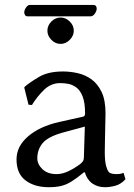

<svg xmlns="http://www.w3.org/2000/svg" viewBox="-20 -759 550 789"><path d="M328.6 -50.8H324.7Q296.4 -27.3 274.7 -13.7Q252.9 0 231.4 5.1Q210 10.3 180.2 10.3Q122.1 10.3 85 -17.6Q47.9 -45.4 47.9 -104Q47.9 -157.7 95.5 -198.7Q143.1 -239.7 223.6 -257.8L322.3 -279.8Q329.6 -282.2 329.6 -292.5Q329.6 -336.9 319.6 -362.5Q309.6 -388.2 293.2 -399.9Q276.9 -411.6 259.8 -414.6Q242.7 -417.5 227.5 -417.5Q189.9 -417.5 161.6 -390.4Q133.3 -363.3 111.3 -327.6L97.2 -328.6L79.6 -399.4L83 -403.8Q103 -420.9 140.6 -443.1Q178.2 -465.3 238.8 -465.3Q269 -465.3 299.8 -458.3Q330.6 -451.2 356 -432.9Q381.3 -414.6 397.5 -381.1Q413.6 -347.7 413.6 -293.5Q413.6 -289.6 413.1 -268.8Q412.6 -248 412.1 -221.2Q411.6 -194.3 411.1 -169.9Q410.6 -145.5 410.6 -133.3Q410.6 -98.1 415.8 -78.4Q420.9 -58.6 428.2 -50.8Q433.6 -46.4 442.4 -44.9Q451.2 -43.5 459 -43.5Q465.3 -43.5 472.4 -44.4Q479.5 -45.4 487.8 -48.8L495.6 -22.5Q477.1 -2 454.3 4.2Q431.6 10.3 411.6 10.3Q381.3 10.3 359.6 -4.9Q337.9 -20 328.6 -50.8ZM328.6 -238.8 238.8 -214.4Q177.2 -197.3 155.3 -170.9Q133.3 -144.5 133.3 -108.4Q133.3 -84 154.5 -63.7Q175.8 -43.5 212.4 -43.5Q236.3 -43.5 261.7 -55.7Q287.1 -67.9 309.6 -85Q315.9 -89.8 320.3 -95.9Q324.7 -102.1 324.7 -112.3ZM352.1 -691.9H93.3Q85.9 -691.9 82.8 -697.3Q79.6 -702.6 79.6 -708Q79.6 -717.3 86.9 -728Q94.2 -738.8 103 -738.8H362.3Q371.1 -738.8 374.3 -734.1Q377.4 -729.5 377.4 -724.1Q377.4 -714.4 369.9 -703.1Q362.3 -691.9 352.1 -691.9ZM174.8 -632.8Q174.8 -654.3 191.2 -670.7Q207.5 -687 229 -687Q250 -687 266.6 -670.7Q283.2 -654.3 283.2 -632.8Q283.2 -611.8 266.6 -595.2Q250 -578.6 229 -578.6Q207.5 -578.6 191.2 -595.2Q174.8 -611.8 174.8 -632.8Z"/></svg>

Font: Kurinto Seri
Style: Regular
Weight: 400
Designer: Kurinto was developed by Clint Goss from a range of fonts that are compatible with the SIL Open Font License Version 1.1
Foundry: Clinton F. Goss
Version: Version 2.196; July 25, 2020